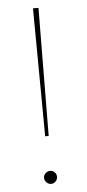

<svg xmlns="http://www.w3.org/2000/svg" viewBox="-52 -731 346 765"><g transform="rotate(-5 121.0 -348.5)"><path d="M114 -188 110 -700H132L128 -188ZM121 3Q111 3 103 -5Q95 -13 95 -23Q95 -34 103 -41.5Q111 -49 121 -49Q132 -49 139.5 -41.5Q147 -34 147 -23Q147 -13 139.5 -5Q132 3 121 3Z"/></g></svg>

Font: Montserrat Alternates Thin
Style: Regular
Weight: 100
Designer: Julieta Ulanovsky
Foundry: Julieta Ulanovsky
Version: Version 9.000